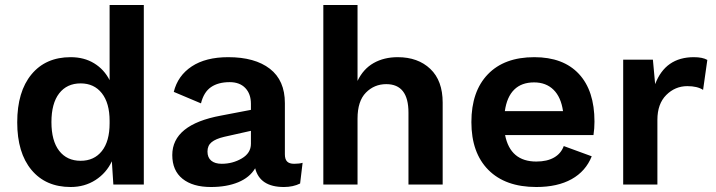

<svg xmlns="http://www.w3.org/2000/svg" viewBox="-20 -739 2866 769"><path d="M556 -719V0H434L428 -93Q406 -46 362.5 -18Q319 10 263 10Q163 10 106 -58.5Q49 -127 49 -249Q49 -372 106 -441Q163 -510 263 -510Q317 -510 357 -485.5Q397 -461 419 -418V-719ZM419 -245V-256V-255Q419 -326 388 -365.5Q357 -405 303 -405Q248 -405 217 -365Q186 -325 186 -250Q186 -175 217 -135Q248 -95 303 -95Q357 -95 388 -134Q419 -173 419 -245Z M1192 -87 1182 -4Q1154 10 1117 10Q1021 10 1002 -65Q980 -28 934 -9Q888 10 825 10Q752 10 711 -23Q670 -56 670 -118Q670 -240 865 -276L985 -299V-323Q985 -363 962.5 -386.5Q940 -410 900 -410Q854 -410 825 -390Q796 -370 785 -325L676 -371Q692 -436 748 -473Q804 -510 894 -510Q1001 -510 1061 -463.5Q1121 -417 1121 -326V-121Q1121 -101 1130 -92Q1139 -83 1158 -83Q1179 -83 1192 -87ZM985 -163V-215L878 -191Q844 -183 827.5 -169.5Q811 -156 811 -132Q811 -108 826 -95.5Q841 -83 868 -83Q912 -83 948.5 -104.5Q985 -126 985 -163Z M1753 -328V0H1616V-288Q1616 -402 1527 -402Q1479 -402 1445.5 -368Q1412 -334 1412 -264V0H1275V-719H1412V-415Q1435 -463 1476.5 -486.5Q1518 -510 1573 -510Q1654 -510 1703.5 -463Q1753 -416 1753 -328Z M2357 -198H2003Q2024 -92 2128 -92Q2171 -92 2199 -108Q2227 -124 2238 -154L2350 -113Q2326 -53 2269.5 -21.5Q2213 10 2128 10Q2004 10 1936 -58.5Q1868 -127 1868 -250Q1868 -373 1934 -441.5Q2000 -510 2120 -510Q2236 -510 2298.5 -443Q2361 -376 2361 -252Q2361 -224 2357 -198ZM2002 -294H2235Q2227 -350 2197 -379.5Q2167 -409 2119 -409Q2069 -409 2039.5 -380Q2010 -351 2002 -294Z M2813 -499 2796 -379Q2773 -394 2733 -394Q2684 -394 2648.5 -358.5Q2613 -323 2613 -259V0H2476V-500H2595L2604 -402Q2645 -510 2759 -510Q2794 -510 2813 -499Z"/></svg>

Font: Work Sans SemiBold
Style: Regular
Weight: 600
Designer: Wei Huang
Foundry: Wei Huang
Version: Version 1.500